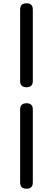

<svg xmlns="http://www.w3.org/2000/svg" viewBox="-20 -863 321 1164"><path d="M141 281Q102 281 102 243V-199Q102 -237 141 -237Q179 -237 179 -199V22V243Q179 281 141 281ZM141 -334Q102 -334 102 -372V-805Q102 -843 141 -843Q179 -843 179 -805V-588V-372Q179 -334 141 -334Z"/></svg>

Font: GenSenRounded TW M
Style: Regular
Weight: 500
Version: Version 1.501;PS 1;hotconv 16.6.51;makeotf.lib2.5.65220